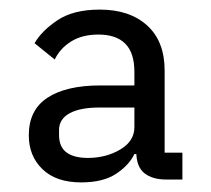

<svg xmlns="http://www.w3.org/2000/svg" viewBox="-20 -724 439 400"><path d="M360 -406V-350H326Q297 -350 280.5 -363.5Q264 -377 264 -407V-422L284 -403H260Q249 -380 222 -362Q195 -344 149 -344Q97 -344 68.5 -371.5Q40 -399 40 -442Q40 -495 79 -520.5Q118 -546 189 -546H260V-574Q260 -614 241 -633Q222 -652 185 -652Q151 -652 128 -637.5Q105 -623 94 -600L52 -634Q67 -660 100 -682Q133 -704 188 -704Q250 -704 286.5 -671Q323 -638 323 -577V-406ZM260 -500H187Q147 -500 125 -488Q103 -476 103 -453V-443Q103 -418 118.5 -406.5Q134 -395 163 -395Q201 -395 230.5 -412.5Q260 -430 260 -459Z"/></svg>

Font: IBM Plex Sans Var
Style: Regular
Weight: 400
Designer: Mike Abbink, Paul van der Laan, Pieter van Rosmalen
Foundry: Bold Monday
Version: Version 3.000